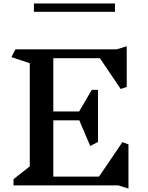

<svg xmlns="http://www.w3.org/2000/svg" viewBox="-20 -1071 855 1109"><path d="M664 0H58V-36L152 -110V-706L46 -741L69 -786H654L712 -804V-569L677 -557L557 -735H288V-427H437L510 -552H546V-251L501 -228L438 -376H288V-51H552L687 -250L722 -237V18ZM176 -1051H644V-1003H176Z"/></svg>

Font: InknutAntiqua
Style: Medium
Weight: 500
Designer: Claus Eggers Srensen
Foundry: Claus Eggers Srensen
Version: Version 1.000; ttfautohint (v1.2) -l 7 -r 28 -G 50 -x 13 -D 